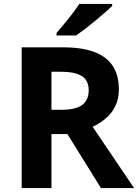

<svg xmlns="http://www.w3.org/2000/svg" viewBox="-20 -954 700 974"><path d="M298 -714Q395 -714 458 -690.5Q521 -667 552 -619.5Q583 -572 583 -500Q583 -451 564.5 -414.5Q546 -378 515.5 -352.5Q485 -327 450 -311L660 0H492L322 -274H241V0H90V-714ZM287 -590H241V-397H290Q365 -397 397.5 -422Q430 -447 430 -496Q430 -530 414.5 -550.5Q399 -571 367.5 -580.5Q336 -590 287 -590ZM549 -924Q535 -910 512 -890Q489 -870 462.5 -848Q436 -826 410.5 -806.5Q385 -787 366 -774H267V-787Q283 -806 304.5 -831.5Q326 -857 347 -884.5Q368 -912 382 -934H549Z"/></svg>

Font: Noto Sans Gurmukhi
Style: Regular
Weight: 400
Designer: Jelle Bosma - Monotype Design Team
Foundry: Monotype Imaging Inc.
Version: Version 2.003